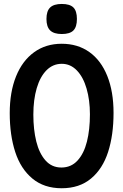

<svg xmlns="http://www.w3.org/2000/svg" viewBox="-20 -962 640 996"><path d="M30.5 -375Q30.5 -484.5 63.2 -565.8Q96 -647 156.8 -691Q217.5 -735 300 -735Q383 -735 443.5 -692Q504 -649 536.5 -568Q569 -487 569 -376.5Q569 -261.5 540.8 -173.8Q512.5 -86 452.2 -35.8Q392 14.5 300 14.5Q208.5 14.5 148 -35.8Q87.5 -86 59 -173.5Q30.5 -261 30.5 -375ZM446.5 -369Q446.5 -442.5 429.2 -502.2Q412 -562 378.8 -596.5Q345.5 -631 300.5 -631Q254.5 -631 221.2 -597.5Q188 -564 170.5 -504.5Q153 -445 153 -367.5Q153 -290 168.2 -228.2Q183.5 -166.5 216 -129.8Q248.5 -93 298.5 -93Q349 -93 382.2 -129.2Q415.5 -165.5 431 -227.5Q446.5 -289.5 446.5 -369ZM221 -863.5Q221 -904.5 240 -923Q259 -941.5 300.5 -941.5Q342.5 -941.5 360.8 -923.2Q379 -905 379 -863.5Q379 -822.5 360.8 -804Q342.5 -785.5 300.5 -785.5Q259.5 -785.5 240.2 -804.2Q221 -823 221 -863.5Z"/></svg>

Font: JuliaMono SemiBold
Style: Regular
Weight: 600
Monospace: yes
Designer: cormullion
Foundry: corm
Version: Version 0.055; ttfautohint (v1.8.4)